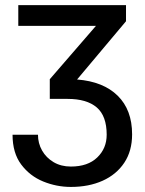

<svg xmlns="http://www.w3.org/2000/svg" viewBox="-20 -732 574 762"><path d="M52.6 -711.6H480.1V-647.7L285.9 -416.5Q389.9 -408.4 447.1 -352.1Q504.3 -295.8 504.3 -198.9Q504.3 -132.8 473.2 -86.1Q442.1 -39.4 387.3 -14.7Q332.4 9.9 261.4 9.9Q204.5 9.9 151.5 -11.7Q98.4 -33.4 64.1 -79.2Q29.8 -125 29.8 -197.4H130.7Q130.7 -163.4 147 -134.6Q163.4 -105.8 192.8 -88.4Q222.3 -71 261.4 -71Q328.5 -71 365.9 -107.1Q403.4 -143.1 403.4 -197.4Q403.4 -272 363.8 -305.8Q324.2 -339.5 248.6 -339.5H177.6V-417.6L360.8 -629.3H52.6Z"/></svg>

Font: Interface
Style: Regular
Weight: 400
Designer: Rasmus Andersson
Foundry: rsms
Version: Version 1.8